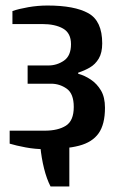

<svg xmlns="http://www.w3.org/2000/svg" viewBox="-20 -530 437 695"><path d="M163 145Q149 118 139.5 80Q130 42 126 0L231 -35V145ZM142 10Q107 10 72.5 3.5Q38 -3 15 -10V-57H142Q190 -57 218.5 -75Q247 -93 247 -143Q247 -191 221.5 -209Q196 -227 165 -227H80V-293H155Q186 -293 211.5 -310.5Q237 -328 237 -370Q237 -410 208.5 -426.5Q180 -443 132 -443H25V-490Q48 -498 82.5 -504Q117 -510 152 -510Q250 -510 300 -482Q350 -454 350 -373Q350 -339 337.5 -318Q325 -297 305 -285.5Q285 -274 263 -267V-263Q286 -257 308.5 -242Q331 -227 345.5 -202.5Q360 -178 360 -140Q360 -80 337 -47.5Q314 -15 266 -2.5Q218 10 142 10Z"/></svg>

Font: Cuprum SemiBold
Style: Regular
Weight: 600
Designer: Jovanny Lemonad
Foundry: Jovanny Lemonad
Version: Version 3.000